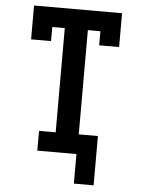

<svg xmlns="http://www.w3.org/2000/svg" viewBox="-59 -781 718 978"><g transform="rotate(5 300.0 -292.0)"><path d="M356 151V0H156V-101H241V-634H177V-562H75V-735H525V-562H423V-634H359V-101H457V151Z"/></g></svg>

Font: Iosevka Slab Extended
Style: Bold
Weight: 700
Width: 7
Monospace: yes
Designer: Belleve Invis
Foundry: Belleve Invis
Version: Version 11.1.0; ttfautohint (v1.8.3)